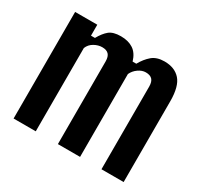

<svg xmlns="http://www.w3.org/2000/svg" viewBox="-132 -773 972 936"><g transform="rotate(30 354.0 -304.5)"><path d="M45.1 0V-600H169.9V-538.5H192.1Q211.3 -572.9 233.2 -591Q255.1 -609.1 298.6 -609.1Q340.7 -609.1 368.6 -590.6Q396.4 -572.2 408.9 -530.4H429.5Q448.7 -564.9 474.5 -587Q500.4 -609.1 543.9 -609.1Q601.7 -609.1 633.1 -573.6Q664.5 -538.1 664.6 -455.2V0H539.8V-465.6Q539.7 -492.5 527.8 -504.9Q515.9 -517.3 491.4 -517.3Q470.2 -517.3 449.8 -502.8Q429.3 -488.4 419.3 -466.5V0H294.5V-465.6Q294.4 -492.5 282.5 -504.9Q270.6 -517.3 246.1 -517.3Q223.6 -517.3 201.4 -504.7Q179.2 -492.1 169.9 -468.9V0Z"/></g></svg>

Font: Big Shoulders Display SC Thin
Style: Regular
Weight: 100
Designer: Patric King
Foundry: XO Type Co
Version: Version 2.002